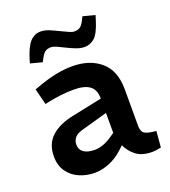

<svg xmlns="http://www.w3.org/2000/svg" viewBox="-135 -825 824 932"><g transform="rotate(-20 277.5 -359.5)"><path d="M196 8Q155 8 118 -7.5Q81 -23 58 -55Q35 -87 35 -135Q35 -199 76 -236.5Q117 -274 192 -289L345 -321V-323Q345 -367 318 -387Q291 -407 235 -407Q203 -407 169.5 -403Q136 -399 107 -393L84 -388L63 -471L88 -480Q138 -498 181.5 -507Q225 -516 268 -516Q358 -516 414 -468Q470 -420 470 -323V-137Q470 -106 484.5 -95.5Q499 -85 545 -81L538 2Q525 5 513 6.5Q501 8 492 8Q440 8 409.5 -15.5Q379 -39 364 -73L341 -52Q308 -22 269.5 -7Q231 8 196 8ZM234 -97Q254 -97 277 -105Q300 -113 323 -129L345 -144V-247L210 -209Q181 -201 169 -186Q157 -171 157 -151Q157 -125 177 -111Q197 -97 234 -97ZM141 -583 80 -599 85 -616Q104 -679 127 -703Q150 -727 181 -727Q202 -727 225 -717.5Q248 -708 272 -696Q292 -687 308.5 -679Q325 -671 338 -671Q355 -671 366 -678.5Q377 -686 387 -705L398 -727L460 -711L454 -691Q434 -625 411 -604Q388 -583 359 -583Q337 -583 314 -592Q291 -601 267 -613Q248 -623 231 -630.5Q214 -638 202 -638Q185 -638 174 -631Q163 -624 152 -604Z"/></g></svg>

Font: REM Medium Medium
Style: Regular
Weight: 500
Version: Version 1.005;gftools[0.9.28]